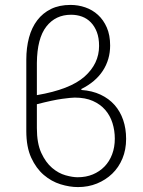

<svg xmlns="http://www.w3.org/2000/svg" viewBox="-20 -749 581 781"><path d="M297 12Q263 12 226 0.5Q189 -11 158 -37.5Q127 -64 107 -107.5Q87 -151 87 -216V-506Q87 -555 98 -596Q109 -637 131.5 -666.5Q154 -696 187.5 -712.5Q221 -729 267 -729Q298 -729 327 -719Q356 -709 378.5 -688.5Q401 -668 414.5 -637Q428 -606 428 -564Q428 -507 398.5 -461.5Q369 -416 311 -387V-383Q355 -380 389 -364Q423 -348 446 -322Q469 -296 481 -261Q493 -226 493 -184Q493 -140 478 -104Q463 -68 436.5 -42.5Q410 -17 374.5 -2.5Q339 12 297 12ZM130 -493V-362Q265 -385 324 -437.5Q383 -490 383 -562Q383 -595 374 -618.5Q365 -642 349.5 -658Q334 -674 313.5 -681.5Q293 -689 269 -689Q206 -689 168.5 -641Q131 -593 130 -493ZM296 -28Q330 -28 357.5 -39.5Q385 -51 405 -71.5Q425 -92 436 -121Q447 -150 447 -185Q447 -218 437.5 -248.5Q428 -279 408 -302Q388 -325 357.5 -338.5Q327 -352 284 -352Q270 -352 233 -347Q196 -342 130 -325V-228Q130 -166 148 -127Q166 -88 192 -66Q218 -44 246.5 -36Q275 -28 296 -28Z"/></svg>

Font: CV Source Sans Light
Style: Regular
Weight: 300
Designer: Paul D. Hunt
Foundry: Adobe Systems Incorporated
Version: Version 3.001